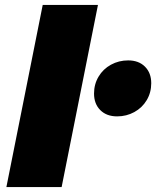

<svg xmlns="http://www.w3.org/2000/svg" viewBox="-20 -762 636 782"><path d="M379 -742 231 0H6L154 -742ZM596 -423Q596 -385 577.5 -354Q559 -323 527 -305.5Q495 -288 457 -288Q414 -288 388.5 -313.5Q363 -339 363 -381Q363 -419 381.5 -450Q400 -481 432 -498.5Q464 -516 502 -516Q545 -516 570.5 -490.5Q596 -465 596 -423Z"/></svg>

Font: Gontserrat Black
Style: Italic
Weight: 900
Italic angle: -11.3°
Designer: Julieta Ulanovsky
Foundry: Julieta Ulanovsky
Version: Version 6.001